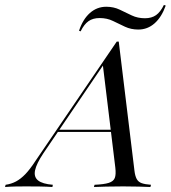

<svg xmlns="http://www.w3.org/2000/svg" viewBox="-79 -748 683 768"><path d="M-58.9 0 -56.5 -8.9Q-33.9 -12.1 -14.9 -22.2Q4 -32.3 22.6 -51.6Q41.1 -71 62.1 -103.2L387.9 -581.5H396L458.9 -64.5Q461.3 -44.4 467.7 -32.3Q474.2 -20.2 487.9 -15.3Q501.6 -10.5 525 -8.9L522.6 0Q504.8 -0.8 475.8 -1.6Q446.8 -2.4 413.7 -2.4Q375 -2.4 344.8 -1.6Q314.5 -0.8 296.8 0L299.2 -8.9Q337.1 -10.5 356 -16.5Q375 -22.6 380.2 -36.3Q385.5 -50 382.3 -77.4L332.3 -488.7L343.5 -501.6L94.4 -134.7Q66.9 -93.5 61.3 -66.9Q55.6 -40.3 73.4 -26.2Q91.1 -12.1 132.3 -8.9L130.6 0Q108.1 -1.6 80.6 -2Q53.2 -2.4 25 -2.4Q4 -2.4 -17.3 -2Q-38.7 -1.6 -58.9 0ZM149.2 -220.2 154.8 -229H402.4L403.2 -220.2ZM474.2 -629.8Q445.2 -629.8 421 -641.1Q396.8 -652.4 373 -664.1Q349.2 -675.8 319.4 -675.8Q292.7 -675.8 275 -663.3Q257.3 -650.8 243.5 -622.6L237.1 -625Q252.4 -671 280.6 -696Q308.9 -721 346 -721Q375.8 -721 400 -709.3Q424.2 -697.6 448 -686.3Q471.8 -675 500.8 -675Q527.4 -675 545.2 -687.5Q562.9 -700 576.6 -728.2L583.9 -725.8Q567.7 -679.8 539.5 -654.8Q511.3 -629.8 474.2 -629.8Z"/></svg>

Font: Playfair 144pt Light
Style: Italic
Weight: 300
Italic angle: -15.6°
Designer: Claus Eggers Sørensen
Foundry: Claus Eggers Sørensen
Version: Version 2.001;gftools[0.9.30]